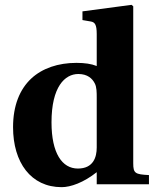

<svg xmlns="http://www.w3.org/2000/svg" viewBox="-20 -762 645 794"><path d="M34 -236C34 -90 108 12 235 12C272 12 326 -7 380 -50V0H596V-38C539 -41 531 -45 531 -87V-736L524 -742L321 -715V-679L356 -673C372 -670 380 -661 380 -621V-489C358 -498 330 -502 296 -502C221 -502 155 -480 109 -437C62 -393 34 -326 34 -236ZM193 -256C193 -403 248 -456 304 -456C342 -456 362 -437 372 -417C380 -402 380 -379 380 -358V-152C380 -112 366 -65 302 -65C237 -65 193 -128 193 -256Z"/></svg>

Font: Heuristica
Style: Bold
Weight: 700
Version: Version 1.0.1